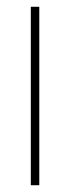

<svg xmlns="http://www.w3.org/2000/svg" viewBox="-20 -613 206 567"><path d="M96 -66H71V-593H96Z"/></svg>

Font: Noto Sans Malayalam UI ExtraCondensed Thin
Style: Regular
Weight: 100
Width: 2
Designer: Jelle Bosma - Monotype Design Team
Foundry: Monotype Imaging Inc.
Version: Version 2.104; ttfautohint (v1.8.4.7-5d5b)